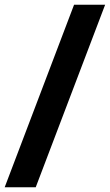

<svg xmlns="http://www.w3.org/2000/svg" viewBox="-31 -731 465 812"><path d="M413.6 -710.9 120.1 61H-11.2L282.2 -710.9Z"/></svg>

Font: Hanuman
Style: Bold
Weight: 700
Designer: Danh Hong
Version: Version 8.002; ttfautohint (v1.8.3)